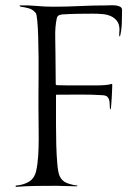

<svg xmlns="http://www.w3.org/2000/svg" viewBox="-20 -721 533 744"><path d="M186 -695Q237 -695 288 -697.5Q339 -700 390 -700Q397 -700 407.5 -700.5Q418 -701 428 -700Q438 -699 445.5 -695Q453 -691 453 -682Q453 -659 452 -631Q451 -603 445 -580H444Q442 -580 442 -585Q442 -590 442 -591Q442 -595 442.5 -598.5Q443 -602 443 -606Q443 -627 433.5 -639.5Q424 -652 409.5 -658.5Q395 -665 376.5 -666.5Q358 -668 340 -668Q310 -668 280 -667.5Q250 -667 220 -665Q212 -664 207 -661Q202 -658 200 -650Q193 -617 194 -578Q195 -539 195 -505Q195 -477 195.5 -449.5Q196 -422 196 -394L199 -391Q222 -390 245 -390Q268 -390 291 -390Q301 -390 318 -390Q335 -390 353.5 -390Q372 -390 388.5 -391.5Q405 -393 413 -396L415 -394V-393Q415 -389 414.5 -374.5Q414 -360 413 -344Q412 -328 411 -314.5Q410 -301 409 -298L408 -297L406 -300Q405 -308 405 -317Q405 -326 403 -333.5Q401 -341 396 -346Q391 -351 379 -352Q334 -355 288.5 -354.5Q243 -354 198 -354L197 -353V-292Q197 -274 197 -237.5Q197 -201 198 -161Q199 -121 202 -86.5Q205 -52 211 -39Q220 -19 240 -11.5Q260 -4 280 -2V-1L278 1Q258 1 238 0Q218 -1 198 -1Q159 -1 120 -0.5Q81 0 43 3L40 1V0L42 -2Q70 -4 91.5 -16.5Q113 -29 120 -58Q126 -85 128 -117.5Q130 -150 130 -183.5Q130 -217 129.5 -249.5Q129 -282 129 -310Q129 -320 129 -349Q129 -378 129.5 -416.5Q130 -455 129.5 -498Q129 -541 128 -577.5Q127 -614 124.5 -640Q122 -666 119 -670Q108 -684 92.5 -688.5Q77 -693 60 -695L56 -698V-699L57 -700Q89 -701 121.5 -698Q154 -695 186 -695Z"/></svg>

Font: Cane Nero
Style: Regular
Weight: 400
Version: Version 1.000